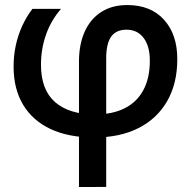

<svg xmlns="http://www.w3.org/2000/svg" viewBox="-20 -530 756 760"><path d="M292.6 210.2V-285.8Q292.6 -354.4 315.3 -404.7Q337.9 -455 380.7 -482.5Q423.4 -510 483.6 -510Q576.7 -510 629.2 -451.9Q681.8 -393.8 681.8 -296Q681.8 -199.9 642 -130.2Q602.2 -60.6 528.6 -23.2Q455 14.2 353.3 14.2Q251.7 14.2 180.3 -19.2Q109 -52.7 71.4 -115.5Q33.8 -178.3 33.8 -266.4Q33.8 -309.5 42.4 -349.8Q51 -390.1 67.7 -426.8Q84.4 -463.4 108.3 -495H221.8Q182.4 -450.2 162.3 -393.3Q142.2 -336.3 142.2 -273.8Q142.2 -174.7 197.9 -125.9Q253.6 -77.2 356.4 -77.2Q425.3 -77.2 473.6 -101.5Q521.9 -125.9 547.5 -173.5Q573.1 -221.1 573.1 -290.1Q573.1 -347.2 548.5 -379.8Q523.9 -412.5 480.9 -412.5Q439.8 -412.5 420.1 -385Q400.4 -357.4 400.4 -300V210Z"/></svg>

Font: Geologica-Sharp
Style: Regular
Weight: 100
Designer: Sindre Bremnes, Frode Helland
Foundry: Monokrom Skriftforlag AS
Version: Version 1.010;gftools[0.9.28]